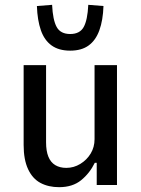

<svg xmlns="http://www.w3.org/2000/svg" viewBox="-20 -767 584 796"><path d="M225 9Q181 9 148 -8.5Q115 -26 96.5 -65.5Q78 -105 78 -166V-497H171V-177Q171 -141 180.5 -117.5Q190 -94 209 -82.5Q228 -71 255 -71Q286 -71 313 -87.5Q340 -104 356 -130.5Q372 -157 372 -190V-497H465V0H381V-92H373Q352 -49 316.5 -20Q281 9 225 9ZM271 -557Q224 -557 194 -578.5Q164 -600 149.5 -641.5Q135 -683 133 -742L196 -747Q199 -684 215 -655Q231 -626 271 -626Q311 -626 327 -655Q343 -684 346 -747L409 -742Q407 -683 392 -641.5Q377 -600 347.5 -578.5Q318 -557 271 -557Z"/></svg>

Font: Nunito Sans 7pt Condensed Medium
Style: Regular
Weight: 500
Width: 3
Designer: Vernon Adams
Foundry: Vernon Adams
Version: Version 3.101;gftools[0.9.27]